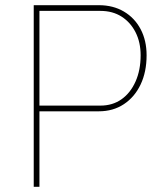

<svg xmlns="http://www.w3.org/2000/svg" viewBox="-20 -720 640 740"><path d="M110 0V-700H361Q416 -700 457.5 -675.5Q499 -651 522 -607.5Q545 -564 545 -507Q545 -443 522 -394.5Q499 -346 457.5 -318.5Q416 -291 361 -291H132V0ZM132 -313H367Q414 -313 448.5 -337.5Q483 -362 502.5 -406Q522 -450 522 -507Q522 -557 502.5 -595.5Q483 -634 448.5 -656Q414 -678 367 -678H132Z"/></svg>

Font: Mach Thin
Style: Regular
Weight: 250
Version: Version 1.002